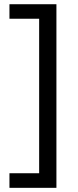

<svg xmlns="http://www.w3.org/2000/svg" viewBox="-20 -734 369 912"><path d="M24.9 88.9H166V-645H24.9V-713.9H248V158.2H24.9Z"/></svg>

Font: OpenSans-Regular
Style: Regular
Weight: 400
Foundry: Ascender Corporation
Version: Version 1.10